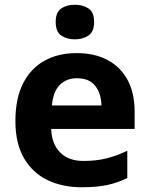

<svg xmlns="http://www.w3.org/2000/svg" viewBox="-20 -780 631 810"><path d="M303 -556Q379 -556 433.5 -527Q488 -498 518 -443Q548 -388 548 -308V-236H196Q198 -173 233.5 -137Q269 -101 332 -101Q385 -101 428 -111.5Q471 -122 517 -144V-29Q477 -9 432.5 0.5Q388 10 325 10Q243 10 180 -20.5Q117 -51 81 -113Q45 -175 45 -269Q45 -365 77.5 -428.5Q110 -492 168 -524Q226 -556 303 -556ZM304 -450Q261 -450 232.5 -422Q204 -394 199 -335H408Q407 -385 382 -417.5Q357 -450 304 -450ZM296 -760Q329 -760 353 -744.5Q377 -729 377 -687Q377 -646 353 -630Q329 -614 296 -614Q262 -614 238.5 -630Q215 -646 215 -687Q215 -729 238.5 -744.5Q262 -760 296 -760Z"/></svg>

Font: Noto Sans New Tai Lue
Style: Regular
Weight: 400
Designer: Monotype Design Team
Foundry: Monotype Imaging Inc.
Version: Version 2.003